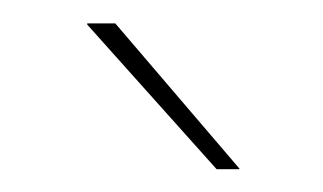

<svg xmlns="http://www.w3.org/2000/svg" viewBox="-20 -700 276 164"><path d="M78.5 -680 184.5 -556V-555.5H165L54.5 -679V-680Z"/></svg>

Font: Anek Gujarati Medium Thin
Style: Regular
Weight: 250
Version: Version 1.003